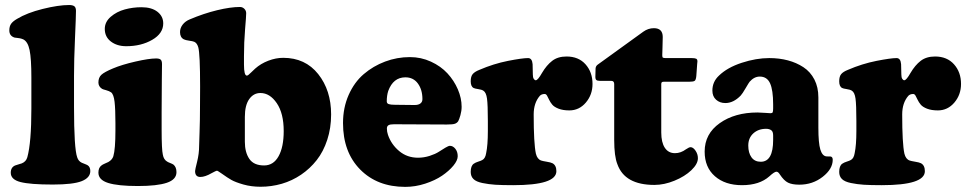

<svg xmlns="http://www.w3.org/2000/svg" viewBox="-20 -728 3857 765"><path d="M105 -295.4V-418.5Q105 -494.6 97.9 -528.6Q90.8 -562.5 72.3 -571.3Q65.4 -574.2 59.3 -575.4Q53.2 -576.7 47.4 -577.1Q41.5 -577.6 38.6 -578.1Q17.1 -584.5 17.1 -606.9Q17.1 -623 24.2 -633.1Q31.2 -643.1 47.9 -652.8Q87.4 -676.8 150.1 -692.4Q212.9 -708 255.4 -708Q269.5 -708 276.1 -703.1Q282.7 -698.2 282.7 -684.6Q282.7 -663.1 278.8 -575.7Q274.9 -488.3 274.9 -425.8V-301.8Q274.9 -136.2 287.6 -101.1Q292.5 -85.9 305.7 -79.6Q307.6 -78.6 316.7 -75.2Q325.7 -71.8 329.6 -69.3Q339.8 -62.5 339.8 -46.4Q339.8 -20 305.7 -6.3Q271.5 7.3 190.4 7.3Q100.1 7.3 61.5 -2.7Q22.9 -12.7 22.9 -39.6Q22.9 -61.5 40.5 -68.8Q44.9 -70.8 54.2 -73.2Q63.5 -75.7 66.9 -77.1Q84 -84 88.9 -101.6Q105 -160.2 105 -295.4Z M397.5 -612.8Q397.5 -640.6 421.1 -661.1Q444.8 -681.6 477.1 -690.4Q509.3 -699.2 543.9 -699.2Q584 -699.2 607.2 -681.2Q630.4 -663.1 630.4 -634.8Q630.4 -594.7 586.4 -569.3Q542.5 -543.9 482.9 -543.9Q446.3 -543.9 421.9 -562.5Q397.5 -581.1 397.5 -612.8ZM439.9 -208V-237.8Q439.9 -293 436.5 -322.3Q433.1 -351.6 422.9 -359.9Q415.5 -365.2 402.6 -368.7Q389.6 -372.1 386.7 -374Q372.1 -383.3 372.1 -399.4Q372.1 -418.9 383.8 -429.9Q395.5 -440.9 430.7 -455.6Q465.3 -470.2 519.5 -482.7Q573.7 -495.1 602.1 -495.1Q615.2 -495.1 620.4 -490.2Q625.5 -485.4 625.5 -472.2Q625.5 -464.8 624.8 -411.9Q624 -358.9 624 -282.2V-210.4Q624 -131.8 628.9 -111.3Q632.3 -92.3 645.5 -84.5Q649.9 -81.5 658.2 -78.4Q666.5 -75.2 670.9 -72.3Q683.1 -62.5 683.1 -42Q683.1 -12.7 644.8 0.2Q606.4 13.2 529.3 13.2Q450.2 13.2 411.1 1Q372.1 -11.2 372.1 -40Q372.1 -59.6 383.8 -68.4Q388.2 -72.3 398.7 -76.7Q409.2 -81.1 411.6 -82.5Q427.2 -91.3 431.6 -105.5Q439.9 -133.8 439.9 -208Z M776.9 -307.1 777.3 -382.8Q777.3 -513.2 770 -539.6Q765.1 -556.6 753.9 -561.5Q748 -564 733.6 -565.9Q719.2 -567.9 712.4 -571.3Q697.3 -579.1 697.3 -600.1Q697.3 -616.2 707.8 -629.9Q718.3 -643.6 736.3 -650.9Q791.5 -674.3 845 -687.3Q898.4 -700.2 936 -700.2Q946.3 -700.2 953.6 -692.9Q960.9 -685.5 960.9 -675.3Q960.9 -663.6 956.5 -611.6Q952.1 -559.6 952.1 -503.4V-470.7Q952.1 -426.8 963.4 -426.8Q966.3 -426.8 969.7 -429.4Q973.1 -432.1 981.7 -440.4Q990.2 -448.7 996.6 -454.6Q1019 -474.6 1049.1 -486.1Q1079.1 -497.6 1108.4 -497.6Q1196.3 -497.6 1247.8 -432.9Q1299.3 -368.2 1299.3 -272Q1299.3 -217.8 1283.9 -170.9Q1268.6 -124 1241.9 -90.1Q1215.3 -56.2 1179.7 -32Q1144 -7.8 1102.8 4.2Q1061.5 16.1 1018.1 16.1Q981.4 16.1 949.7 7.1Q918 -2 902.1 -11Q886.2 -20 863.8 -36.1Q847.2 -47.9 844.2 -47.9Q841.3 -47.9 823.2 -38.1Q796.9 -22.9 778.3 -22.9Q757.3 -22.9 757.3 -46.4Q757.3 -51.8 765.4 -83.7Q773.4 -115.7 773.4 -147Q773.4 -151.9 775.1 -200.4Q776.9 -249 776.9 -307.1ZM1032.2 -68.8Q1069.8 -68.8 1090.1 -105.7Q1110.4 -142.6 1110.4 -205.6Q1110.4 -276.4 1082.8 -316.9Q1055.2 -357.4 1017.6 -357.4Q990.2 -357.4 972.9 -333Q955.6 -308.6 955.6 -262.2V-163.1Q955.6 -121.1 973.4 -95Q991.2 -68.8 1032.2 -68.8Z M1613.3 -500.5Q1657.7 -500.5 1697 -482.4Q1736.3 -464.4 1762.7 -435.8Q1789.1 -407.2 1804.2 -372.1Q1819.3 -336.9 1819.3 -302.7Q1819.3 -286.1 1814.5 -269Q1809.6 -252 1805.7 -245.1Q1800.8 -237.8 1792.2 -234.9Q1783.7 -231.9 1760.3 -231.9L1549.8 -232.9Q1534.2 -232.9 1527.8 -229Q1521.5 -225.1 1521.5 -215.8Q1521.5 -203.1 1525.9 -190.4Q1539.1 -152.3 1570.6 -126Q1602.1 -99.6 1645.5 -99.6Q1668.9 -99.6 1691.9 -106.9Q1714.8 -114.3 1728.5 -123.3Q1742.2 -132.3 1754.6 -139.6Q1767.1 -147 1772.5 -147Q1784.7 -147 1794.2 -135.3Q1803.7 -123.5 1803.7 -105.5Q1803.7 -88.9 1786.4 -67.9Q1769 -46.9 1741.5 -28.1Q1713.9 -9.3 1674.3 3.7Q1634.8 16.6 1594.7 16.6Q1483.4 16.6 1415 -52.7Q1346.7 -122.1 1346.7 -237.8Q1346.7 -298.8 1369.1 -349.6Q1391.6 -400.4 1429.2 -432.6Q1466.8 -464.8 1514.4 -482.7Q1562 -500.5 1613.3 -500.5ZM1632.3 -309.6Q1647 -309.6 1655 -315.7Q1663.1 -321.8 1663.1 -333Q1663.1 -370.6 1645 -395.3Q1627 -419.9 1595.2 -419.9Q1546.9 -419.9 1526.9 -365.7Q1521 -347.2 1521 -324.2Q1521 -315.9 1528.8 -313.2Q1536.6 -310.5 1553.7 -310.5Z M1923.8 -206.1V-246.1Q1923.8 -310.5 1920.4 -335.2Q1917 -359.9 1905.8 -366.7Q1898.9 -371.1 1885.3 -373Q1871.6 -375 1867.2 -377.4Q1855.5 -383.3 1855.5 -404.3Q1855.5 -423.3 1863.5 -432.9Q1871.6 -442.4 1890.1 -449.7Q1946.8 -474.1 2003.9 -485.4Q2061 -496.6 2084 -496.6Q2100.1 -496.6 2102.1 -472.2Q2103 -448.7 2103 -431.2Q2103 -419.4 2106.7 -413.8Q2110.4 -408.2 2114.7 -408.2Q2123 -408.2 2139.6 -437.5Q2157.7 -468.3 2180.2 -485.6Q2202.6 -502.9 2237.3 -502.9Q2285.2 -502.9 2313 -471.7Q2340.8 -440.4 2340.8 -393.6Q2340.8 -350.6 2314.2 -319.3Q2287.6 -288.1 2248.5 -288.1Q2223.1 -288.1 2205.6 -294.9Q2188 -301.8 2180.2 -311.3Q2172.4 -320.8 2168 -330.3Q2163.6 -339.8 2159.7 -346.7Q2155.8 -353.5 2150.4 -353.5Q2137.7 -353.5 2130.9 -346.2Q2106.4 -317.9 2106.4 -272Q2106.4 -156.7 2115.2 -115.7Q2120.6 -93.8 2136.2 -88.4Q2141.6 -86.4 2158 -83.7Q2174.3 -81.1 2181.2 -77.6Q2196.8 -69.3 2196.8 -45.9Q2196.8 9.8 2024.9 9.8Q1980.5 9.8 1953.6 8.1Q1926.8 6.3 1902.1 1.2Q1877.4 -3.9 1866.5 -14.6Q1855.5 -25.4 1855.5 -43Q1855.5 -67.4 1867.7 -75.7Q1874.5 -80.6 1885.5 -84Q1896.5 -87.4 1901.4 -90.3Q1913.6 -96.2 1917 -117.7Q1923.8 -149.4 1923.8 -206.1Z M2614.7 -200.2Q2614.7 -160.6 2628.9 -139.2Q2643.1 -117.7 2669.4 -117.7Q2692.4 -117.7 2713.4 -133.3Q2725.6 -141.6 2731.4 -141.6Q2741.7 -141.6 2751.2 -127.7Q2760.7 -113.8 2760.7 -97.7Q2760.7 -74.7 2734.6 -49.8Q2708.5 -24.9 2667.5 -8.1Q2626.5 8.8 2587.4 8.8Q2469.2 8.8 2439.9 -73.7Q2427.2 -105 2427.2 -170.9V-393.1Q2427.2 -405.8 2415.5 -405.8H2370.6Q2359.9 -405.8 2356 -409.4Q2352.1 -413.1 2352.1 -420.4Q2352.1 -441.9 2353 -455.6Q2354 -465.3 2361.8 -470.7L2543 -601.6Q2562.5 -615.7 2585.4 -615.7Q2620.6 -615.7 2620.6 -580.6Q2620.6 -567.4 2619.6 -538.6Q2618.7 -509.8 2618.7 -507.8Q2618.7 -500 2621.3 -498.3Q2624 -496.6 2632.8 -496.6H2734.9Q2748.5 -496.6 2753.7 -494.1Q2758.8 -491.7 2758.8 -483.4Q2758.8 -482.9 2757.8 -473.1L2754.4 -425.3Q2752.9 -409.2 2747.6 -405.8Q2742.2 -402.3 2725.6 -402.3H2624.5Q2618.7 -402.3 2616.7 -400.1Q2614.7 -397.9 2614.7 -392.6Z M2818.4 -367.2Q2818.4 -402.3 2844.7 -426.8Q2877.9 -459 2935.3 -477.8Q2992.7 -496.6 3044.9 -496.6Q3085 -496.6 3119.1 -487.5Q3153.3 -478.5 3181.2 -460.2Q3209 -441.9 3224.9 -411.1Q3240.7 -380.4 3240.7 -339.8V-219.7Q3240.7 -157.7 3248.5 -132.3Q3256.3 -106.9 3272 -105Q3275.4 -104.5 3281 -104.5Q3286.6 -104.5 3288.6 -104.5Q3297.9 -103.5 3297.9 -91.3Q3297.9 -54.7 3257.8 -23.4Q3217.8 7.8 3165 7.8Q3136.2 7.8 3119.9 -0.2Q3103.5 -8.3 3087.4 -32.7Q3080.6 -43.9 3073.7 -43.9Q3065.4 -43.9 3045.4 -25.4Q3005.9 9.8 2936.5 9.8Q2869.1 9.8 2828.4 -25.9Q2787.6 -61.5 2787.6 -124Q2787.6 -194.8 2847.7 -237.3Q2907.7 -279.8 2998.5 -279.8Q3009.8 -279.8 3028.3 -278.3Q3046.9 -276.9 3050.3 -276.9Q3056.6 -276.9 3058.6 -280.5Q3060.5 -284.2 3060.5 -295.9V-312Q3060.5 -369.1 3048.3 -396Q3036.1 -422.9 3007.3 -422.9Q2984.9 -422.9 2966.8 -402.3Q2963.9 -398.9 2950.9 -376.7Q2938 -354.5 2931.2 -347.2Q2902.3 -317.4 2870.1 -317.4Q2848.1 -317.4 2833.3 -330.6Q2818.4 -343.8 2818.4 -367.2ZM3060.5 -170.4V-188Q3060.5 -203.1 3053.7 -208.5Q3045.9 -214.8 3032.2 -214.8Q3001.5 -214.8 2981.4 -196.5Q2961.4 -178.2 2961.4 -147.9Q2961.4 -119.1 2974.1 -101.3Q2986.8 -83.5 3011.2 -83.5Q3060.5 -83.5 3060.5 -170.4Z M3392.1 -206.1V-246.1Q3392.1 -310.5 3388.7 -335.2Q3385.3 -359.9 3374 -366.7Q3367.2 -371.1 3353.5 -373Q3339.8 -375 3335.4 -377.4Q3323.7 -383.3 3323.7 -404.3Q3323.7 -423.3 3331.8 -432.9Q3339.8 -442.4 3358.4 -449.7Q3415 -474.1 3472.2 -485.4Q3529.3 -496.6 3552.2 -496.6Q3568.4 -496.6 3570.3 -472.2Q3571.3 -448.7 3571.3 -431.2Q3571.3 -419.4 3575 -413.8Q3578.6 -408.2 3583 -408.2Q3591.3 -408.2 3607.9 -437.5Q3626 -468.3 3648.4 -485.6Q3670.9 -502.9 3705.6 -502.9Q3753.4 -502.9 3781.2 -471.7Q3809.1 -440.4 3809.1 -393.6Q3809.1 -350.6 3782.5 -319.3Q3755.9 -288.1 3716.8 -288.1Q3691.4 -288.1 3673.8 -294.9Q3656.2 -301.8 3648.4 -311.3Q3640.6 -320.8 3636.2 -330.3Q3631.8 -339.8 3627.9 -346.7Q3624 -353.5 3618.7 -353.5Q3606 -353.5 3599.1 -346.2Q3574.7 -317.9 3574.7 -272Q3574.7 -156.7 3583.5 -115.7Q3588.9 -93.8 3604.5 -88.4Q3609.9 -86.4 3626.2 -83.7Q3642.6 -81.1 3649.4 -77.6Q3665 -69.3 3665 -45.9Q3665 9.8 3493.2 9.8Q3448.7 9.8 3421.9 8.1Q3395 6.3 3370.4 1.2Q3345.7 -3.9 3334.7 -14.6Q3323.7 -25.4 3323.7 -43Q3323.7 -67.4 3335.9 -75.7Q3342.8 -80.6 3353.8 -84Q3364.7 -87.4 3369.6 -90.3Q3381.8 -96.2 3385.3 -117.7Q3392.1 -149.4 3392.1 -206.1Z"/></svg>

Font: Cooper* ExtraBold
Style: Regular
Weight: 800
Designer: Owen Earl
Foundry: indestructible type*
Version: Version 0.001